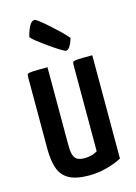

<svg xmlns="http://www.w3.org/2000/svg" viewBox="-112 -778 603 849"><g transform="rotate(-15 189.5 -353.5)"><path d="M189 10Q130 10 97.5 -8Q65 -26 52.5 -62Q40 -98 40 -151V-482Q40 -491 43.5 -494.5Q47 -498 67 -499Q87 -500 134 -500V-144Q134 -117 138.5 -100.5Q143 -84 155 -76.5Q167 -69 190 -69Q202 -69 218 -72.5Q234 -76 248 -85V-482Q248 -491 251.5 -494.5Q255 -498 274 -499Q293 -500 339 -500V-27Q311 -12 271 -1Q231 10 189 10ZM231 -549Q221 -553 200.5 -566Q180 -579 157.5 -595Q135 -611 116.5 -625.5Q98 -640 91 -649Q95 -670 106 -693.5Q117 -717 133 -717Q137 -717 151.5 -706Q166 -695 187 -676.5Q208 -658 229 -638Q250 -618 266 -599Q266 -599 262 -586.5Q258 -574 250 -561.5Q242 -549 231 -549Z"/></g></svg>

Font: Yanone Kaffeesatz ExtraLight Medium
Style: Regular
Weight: 500
Version: Version 2.003